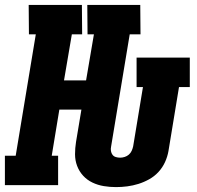

<svg xmlns="http://www.w3.org/2000/svg" viewBox="-35 -755 805 783"><path d="M438 8Q413 8 388.5 4Q364 0 342 -10.5Q320 -21 304 -38.5Q288 -56 279.5 -78.5Q271 -101 271 -126Q271 -151 275 -176L297 -308H207L176 -120H202V0H-15V-120H29L111 -615H83L82 -735H299L300 -615H258L226 -427H316L348 -615H322L321 -735H537L538 -615H494L418 -157Q416 -148 417.5 -139Q419 -130 424 -123.5Q429 -117 437.5 -114.5Q446 -112 455 -112Q464 -112 473.5 -115Q483 -118 490.5 -124.5Q498 -131 502 -140Q506 -149 508 -158L548 -400H522V-520H739V-400H695L652 -139Q648 -116 638 -94Q628 -72 611.5 -54Q595 -36 573.5 -24Q552 -12 529.5 -5Q507 2 484 5Q461 8 438 8Z"/></svg>

Font: Iosevka Etoile Heavy
Style: Italic
Weight: 900
Italic angle: -9°
Designer: Belleve Invis
Foundry: Belleve Invis
Version: Version 22.1.2; ttfautohint (v1.8.4)